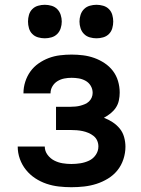

<svg xmlns="http://www.w3.org/2000/svg" viewBox="-20 -770 590 802"><path d="M278 12Q252 12 225.5 9Q199 6 174 -2.5Q149 -11 127 -25.5Q105 -40 88.5 -60.5Q72 -81 63 -106Q54 -131 54 -158H167Q167 -139 178.5 -123.5Q190 -108 206.5 -99.5Q223 -91 241.5 -88Q260 -85 278 -85Q297 -85 316 -88Q335 -91 352 -99Q369 -107 380 -123Q391 -139 391 -158Q391 -171 386 -182.5Q381 -194 371 -202Q361 -210 349 -215Q337 -220 325 -222.5Q313 -225 300.5 -226Q288 -227 275 -227H214V-324H275Q285 -324 295.5 -325Q306 -326 315.5 -328.5Q325 -331 334.5 -335Q344 -339 351.5 -346Q359 -353 363 -362.5Q367 -372 367 -382Q367 -398 359 -411.5Q351 -425 337.5 -432.5Q324 -440 309 -442.5Q294 -445 279 -445Q263 -445 248 -442Q233 -439 220 -431Q207 -423 199 -409.5Q191 -396 191 -380H78V-381Q78 -405 85.5 -428.5Q93 -452 107 -471.5Q121 -491 141 -505Q161 -519 183.5 -527.5Q206 -536 230.5 -539Q255 -542 279 -542Q303 -542 327 -539Q351 -536 373.5 -528Q396 -520 416.5 -506.5Q437 -493 451.5 -474Q466 -455 473 -431.5Q480 -408 480 -383Q480 -367 476.5 -350.5Q473 -334 464 -320.5Q455 -307 442 -296.5Q429 -286 414 -278Q433 -271 450.5 -259.5Q468 -248 480.5 -232.5Q493 -217 498.5 -197Q504 -177 504 -157Q504 -131 495.5 -105Q487 -79 470.5 -58.5Q454 -38 431 -24Q408 -10 383 -2Q358 6 331.5 9Q305 12 278 12ZM383 -610Q369 -610 355 -614Q341 -618 331 -628Q321 -638 316.5 -652Q312 -666 312 -680Q312 -694 316.5 -708Q321 -722 331 -732Q341 -742 355 -746Q369 -750 383 -750Q397 -750 411 -746Q425 -742 435 -732Q445 -722 449 -708Q453 -694 453 -680Q453 -666 449 -652Q445 -638 435 -628Q425 -618 411 -614Q397 -610 383 -610ZM167 -610Q153 -610 139 -614Q125 -618 115 -628Q105 -638 101 -652Q97 -666 97 -680Q97 -694 101 -708Q105 -722 115 -732Q125 -742 139 -746Q153 -750 167 -750Q181 -750 195 -746Q209 -742 219 -732Q229 -722 233.5 -708Q238 -694 238 -680Q238 -666 233.5 -652Q229 -638 219 -628Q209 -618 195 -614Q181 -610 167 -610Z"/></svg>

Font: Lode
Style: Bold
Weight: 700
Monospace: yes
Designer: Belleve Invis
Foundry: Belleve Invis
Version: Version 29.2.0; ttfautohint (v1.8.3)